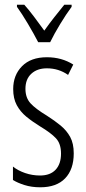

<svg xmlns="http://www.w3.org/2000/svg" viewBox="-20 -785 366 815"><path d="M293 -134Q293 -66 256.5 -28Q220 10 151 10Q114 10 84 0.5Q54 -9 35 -21V-78Q56 -61 86.5 -50.5Q117 -40 150 -40Q193 -40 216 -64.5Q239 -89 239 -133Q239 -175 217.5 -198Q196 -221 151 -248Q117 -269 91.5 -290Q66 -311 51 -339Q36 -367 36 -407Q36 -466 73.5 -504Q111 -542 179 -542Q242 -542 291 -511L269 -467Q229 -495 179 -495Q138 -495 113 -472Q88 -449 88 -408Q88 -370 109.5 -346.5Q131 -323 179 -294Q212 -273 237.5 -252Q263 -231 278 -203.5Q293 -176 293 -134ZM142 -606Q124 -641 98.5 -684Q73 -727 52 -756V-765H83Q102 -744 124.5 -714Q147 -684 168 -655Q190 -686 209 -710Q228 -734 253 -765H284V-756Q261 -725 235.5 -683Q210 -641 193 -606Z"/></svg>

Font: Noto Sans Malayalam ExtraCondensed Light
Style: Regular
Weight: 300
Width: 2
Designer: Jelle Bosma - Monotype Design Team
Foundry: Monotype Imaging Inc.
Version: Version 2.104; ttfautohint (v1.8.4.7-5d5b)